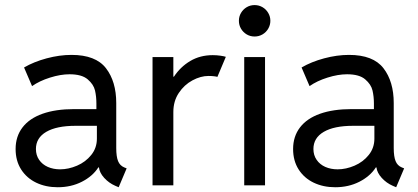

<svg xmlns="http://www.w3.org/2000/svg" viewBox="-20 -748 1688 775"><path d="M43 -146.5Q43 -197.3 70.8 -233.6Q98.6 -270 151.6 -288.8Q204.6 -307.6 279.3 -307.6H369.1V-330.1Q369.1 -358.4 363.5 -382.8Q357.9 -407.2 334 -427.7Q310.1 -448.2 260.7 -448.2Q224.6 -448.2 181.9 -434.8Q139.2 -421.4 109.4 -400.4L77.1 -475.6Q116.2 -498.5 168.2 -512.5Q220.2 -526.4 268.6 -526.4Q366.2 -526.4 407.7 -472.7Q449.2 -418.9 449.2 -332V-150.4Q449.2 -116.2 456.5 -97.9Q463.9 -79.6 481.4 -72.3L491.2 -68.4L459 7.8L445.3 2Q419.4 -9.3 400.6 -30Q381.8 -50.8 379.4 -72.3H377Q354 -36.6 310.5 -14.4Q267.1 7.8 212.9 7.8Q164.6 7.8 126 -10.7Q87.4 -29.3 65.2 -64.2Q43 -99.1 43 -146.5ZM222.7 -64.5Q256.3 -64.5 291 -79.3Q325.7 -94.2 348.4 -122.6Q371.1 -150.9 371.1 -188.5V-240.2H285.2Q208.5 -240.2 166.7 -215.8Q125 -191.4 125 -146.5Q125 -121.6 137.9 -102.8Q150.9 -84 173.1 -74.2Q195.3 -64.5 222.7 -64.5Z M595.7 -517.6H679.7V-438.5H682.1Q708 -478 747.8 -501.7Q787.6 -525.4 838.9 -525.4Q854.5 -525.4 869.6 -523.2Q884.8 -521 891.6 -518.6L857.4 -437.5Q854.5 -439 844 -440.2Q833.5 -441.4 821.3 -441.4Q790 -441.4 756.8 -423.6Q723.6 -405.8 701.7 -372.8Q679.7 -339.8 679.7 -295.9V0H595.7Z M965.8 -517.6H1049.8V0H965.8ZM944.3 -664.1Q944.3 -681.6 952.9 -696Q961.4 -710.4 975.8 -719Q990.2 -727.5 1007.8 -727.5Q1024.9 -727.5 1039.6 -719Q1054.2 -710.4 1062.7 -695.8Q1071.3 -681.2 1071.3 -664.1Q1071.3 -647 1062.7 -632.3Q1054.2 -617.7 1039.6 -609.1Q1024.9 -600.6 1007.8 -600.6Q990.2 -600.6 975.8 -609.1Q961.4 -617.7 952.9 -632.1Q944.3 -646.5 944.3 -664.1Z M1163.1 -146.5Q1163.1 -197.3 1190.9 -233.6Q1218.8 -270 1271.7 -288.8Q1324.7 -307.6 1399.4 -307.6H1489.3V-330.1Q1489.3 -358.4 1483.6 -382.8Q1478 -407.2 1454.1 -427.7Q1430.2 -448.2 1380.9 -448.2Q1344.7 -448.2 1302 -434.8Q1259.3 -421.4 1229.5 -400.4L1197.3 -475.6Q1236.3 -498.5 1288.3 -512.5Q1340.3 -526.4 1388.7 -526.4Q1486.3 -526.4 1527.8 -472.7Q1569.3 -418.9 1569.3 -332V-150.4Q1569.3 -116.2 1576.7 -97.9Q1584 -79.6 1601.6 -72.3L1611.3 -68.4L1579.1 7.8L1565.4 2Q1539.6 -9.3 1520.8 -30Q1502 -50.8 1499.5 -72.3H1497.1Q1474.1 -36.6 1430.7 -14.4Q1387.2 7.8 1333 7.8Q1284.7 7.8 1246.1 -10.7Q1207.5 -29.3 1185.3 -64.2Q1163.1 -99.1 1163.1 -146.5ZM1342.8 -64.5Q1376.5 -64.5 1411.1 -79.3Q1445.8 -94.2 1468.5 -122.6Q1491.2 -150.9 1491.2 -188.5V-240.2H1405.3Q1328.6 -240.2 1286.9 -215.8Q1245.1 -191.4 1245.1 -146.5Q1245.1 -121.6 1258.1 -102.8Q1271 -84 1293.2 -74.2Q1315.4 -64.5 1342.8 -64.5Z"/></svg>

Font: Reddit Sans Vanilla
Style: Regular
Weight: 400
Designer: Stephen Hutchings
Foundry: Reddit
Version: Version 1.013